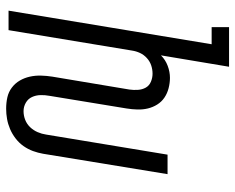

<svg xmlns="http://www.w3.org/2000/svg" viewBox="-92 -684 783 640"><g transform="rotate(90 300.0 -363.5)"><path d="M342 8Q322 8 304 4Q286 0 271.5 -11Q257 -22 248 -37.5Q239 -53 235 -71Q231 -89 231.5 -108Q232 -127 235 -146L278 -403Q280 -417 279 -431.5Q278 -446 271.5 -457.5Q265 -469 252 -474.5Q239 -480 225 -480Q211 -480 197.5 -475.5Q184 -471 173 -461Q162 -451 156 -438Q150 -425 148 -411L80 0H15L127 -677H70V-735H202L164 -508Q179 -523 199 -530.5Q219 -538 239 -538Q256 -538 273.5 -533.5Q291 -529 305 -519.5Q319 -510 328 -495.5Q337 -481 341 -464.5Q345 -448 344.5 -429.5Q344 -411 341 -393L299 -137Q296 -121 296.5 -106Q297 -91 303 -78Q309 -65 322 -57.5Q335 -50 350 -50Q365 -50 379 -55.5Q393 -61 403.5 -72Q414 -83 420 -97Q426 -111 428 -125L495 -530H560L492 -115Q489 -98 483 -81.5Q477 -65 466.5 -50Q456 -35 441 -23.5Q426 -12 409.5 -5Q393 2 376 5Q359 8 342 8Z"/></g></svg>

Font: Iosevka Curly Slab LtEx
Style: Italic
Weight: 300
Width: 7
Italic angle: -9°
Monospace: yes
Designer: Belleve Invis
Foundry: Belleve Invis
Version: Version 11.1.0; ttfautohint (v1.8.3)